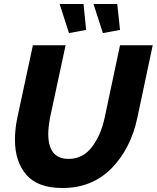

<svg xmlns="http://www.w3.org/2000/svg" viewBox="-20 -937 786 963"><path d="M279 -917H399L412 -787L326 -771ZM449 -917H568L582 -787L496 -771ZM55 -236Q55 -290 67 -347L145 -710H309L231 -347Q222 -297 222 -266Q222 -140 324 -140Q395 -140 440.5 -199Q486 -258 505 -347L582 -710H746L669 -347Q636 -191 539 -92.5Q442 6 293 6Q170 6 112.5 -60Q55 -126 55 -236Z"/></svg>

Font: Raleway-v4020 ExtraBold
Style: Italic
Weight: 800
Italic angle: -12°
Designer: Matt McInerney, Pablo Impallari, Rodrigo Fuenzalida
Foundry: Matt McInerney, Pablo Impallari, Rodrigo Fuenzalida
Version: Version 4.020;PS 004.020;hotconv 1.0.88;makeotf.lib2.5.64775